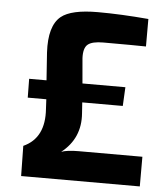

<svg xmlns="http://www.w3.org/2000/svg" viewBox="-51 -748 683 793"><g transform="rotate(5 290.5 -351.0)"><path d="M533 -578Q490 -579 356 -579Q310 -579 292 -564Q274 -549 276 -507L285 -403H463L459 -325H291L294 -280Q302 -177 222 -114Q246 -123 294 -123H558V0H66L64 -125Q153 -165 144 -286L142 -325H65L64 -403H136L128 -518Q122 -628 171 -668Q213 -702 323 -702Q418 -702 533 -692Z"/></g></svg>

Font: Taylor Sans Bold LRS
Style: Bold
Weight: 700
Italic angle: -8°
Designer: Natanael Gama
Version: Version 1.001 September 8, 2015